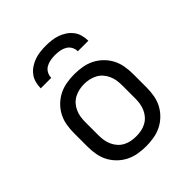

<svg xmlns="http://www.w3.org/2000/svg" viewBox="-205 -871 1010 1010"><g transform="rotate(-45 300.0 -366.0)"><path d="M300 8Q271 8 241.5 3Q212 -2 186 -15Q160 -28 138.5 -49Q117 -70 103.5 -96Q90 -122 85 -151.5Q80 -181 80 -210V-310Q80 -339 85 -368.5Q90 -398 103.5 -424Q117 -450 138.5 -471Q160 -492 186 -505Q212 -518 241.5 -523Q271 -528 300 -528Q329 -528 358.5 -523Q388 -518 414 -505Q440 -492 461.5 -471Q483 -450 496.5 -424Q510 -398 515 -368.5Q520 -339 520 -310V-210Q520 -181 515 -151.5Q510 -122 496.5 -96Q483 -70 461.5 -49Q440 -28 414 -15Q388 -2 358.5 3Q329 8 300 8ZM300 -66Q319 -66 337.5 -69.5Q356 -73 373 -82Q390 -91 402.5 -105Q415 -119 423 -136.5Q431 -154 434 -172.5Q437 -191 437 -210V-310Q437 -329 434 -347.5Q431 -366 423 -383.5Q415 -401 402.5 -415Q390 -429 373 -438Q356 -447 337.5 -451Q319 -455 300 -455Q281 -455 262.5 -451Q244 -447 227 -438Q210 -429 197.5 -415Q185 -401 177 -383.5Q169 -366 166 -347.5Q163 -329 163 -310V-210Q163 -191 166 -172.5Q169 -154 177 -136.5Q185 -119 197.5 -105Q210 -91 227 -82Q244 -73 262.5 -69.5Q281 -66 300 -66ZM123 -600Q123 -621 128.5 -642Q134 -663 147 -680Q160 -697 178 -709Q196 -721 216 -728Q236 -735 257.5 -737.5Q279 -740 300 -740Q321 -740 342.5 -737.5Q364 -735 384 -728Q404 -721 422 -709Q440 -697 453 -680Q466 -663 471.5 -642Q477 -621 477 -600H399Q399 -617 390.5 -632.5Q382 -648 367 -656.5Q352 -665 334.5 -668Q317 -671 300 -671Q283 -671 265.5 -668Q248 -665 233 -656.5Q218 -648 209.5 -632.5Q201 -617 201 -600Z"/></g></svg>

Font: Nova Nerd Font
Style: Regular
Weight: 400
Designer: Belleve Invis
Foundry: Belleve Invis
Version: Version 24.1.4; ttfautohint (v1.8.4);Nerd Fonts 3.1.1